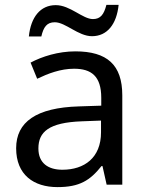

<svg xmlns="http://www.w3.org/2000/svg" viewBox="-20 -755 601 785"><path d="M98 -606H149C158 -645 172 -664 204 -664C248 -664 300 -607 356 -607C419 -607 457 -657 465 -735H415C405 -696 391 -677 360 -677C318 -677 267 -734 208 -734C145 -734 106 -685 98 -606ZM288 -545C218 -545 152 -524 105 -499L132 -433C176 -454 227 -474 283 -474C353 -474 394 -444 394 -355V-323L303 -320C128 -315 46 -256 46 -149C46 -40 118 10 215 10C305 10 348 -17 395 -76H399L416 0H480V-365C480 -490 418 -545 288 -545ZM314 -259 393 -262V-214C393 -110 325 -61 235 -61C177 -61 137 -88 137 -148C137 -216 180 -254 314 -259Z"/></svg>

Font: Noto Sans Mro
Style: Regular
Weight: 400
Designer: Monotype Design Team
Foundry: Monotype Imaging Inc.
Version: Version 2.001